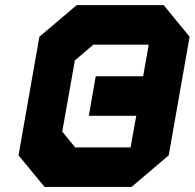

<svg xmlns="http://www.w3.org/2000/svg" viewBox="-20 -739 769 759"><path d="M226.1 -218.8 277.3 -156.2H496.1L518.6 -281.2H331.1L358.4 -437.5H545.9L567.9 -562.5H349.1L275.9 -500ZM135.7 -593.8 283.2 -718.8H627L729.5 -593.8L647 -125L500 0H156.2L53.2 -125Z"/></svg>

Font: Signwood
Style: Italic
Weight: 400
Italic angle: -10°
Designer: GGBotNet
Foundry: GGBotNet
Version: 0.95